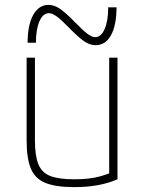

<svg xmlns="http://www.w3.org/2000/svg" viewBox="-20 -756 590 786"><path d="M284 10Q209 10 166.5 -7Q124 -24 106.5 -65.5Q89 -107 89 -180V-520H123V-181Q123 -119 137 -84Q151 -49 186 -35.5Q221 -22 284 -22Q316 -22 342.5 -25Q369 -28 393.5 -35Q418 -42 441 -52L427 -30V-520H461V-22Q424 -6 380.5 2Q337 10 284 10ZM371 -571Q348 -571 324.5 -587Q301 -603 262 -643Q231 -675 212.5 -688.5Q194 -702 180 -702Q156 -702 141.5 -669Q127 -636 127 -581H93Q93 -654 116 -695Q139 -736 179 -736Q202 -736 225.5 -720Q249 -704 288 -664Q319 -632 337.5 -618Q356 -604 370 -604Q394 -604 408.5 -637.5Q423 -671 423 -726H457Q457 -653 434.5 -612Q412 -571 371 -571Z"/></svg>

Font: M PLUS Code Latin SemiExpanded ExtraLight
Style: Regular
Weight: 250
Width: 6
Designer: Coji Morishita
Foundry: UNDERFOREST DESIGN
Version: Version 1.002; ttfautohint (v1.8.3)